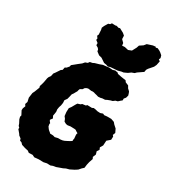

<svg xmlns="http://www.w3.org/2000/svg" viewBox="-243 -1053 1047 1185"><g transform="rotate(30 280.0 -460.0)"><path d="M199 23 183 15 156 16 144 7 121 2 96 -6 84 -18 72 -22 68 -35 51 -48 47 -55 27 -79 28 -88 19 -97 14 -111 2 -134 -2 -150 1 -161 -14 -190 -13 -204 -6 -222 -14 -234 -8 -252 -14 -279 -9 -315 -2 -329 12 -365 9 -375 17 -401 20 -415 24 -438 28 -449 38 -463 42 -483 51 -495 71 -525 81 -532 85 -551 95 -556 108 -571 111 -583 126 -595 143 -609 166 -627 178 -641 194 -647 202 -658 219 -661 231 -667 259 -675 281 -683 311 -686 322 -688 348 -686 365 -691 384 -687 389 -681 414 -676 433 -673 449 -671 457 -660 479 -651 488 -635 502 -622 506 -613 511 -597 506 -579 496 -567V-554L485 -545L473 -534L458 -530L445 -520L430 -516L412 -509L400 -503L381 -502L369 -499L353 -498L340 -502L327 -505L318 -508L308 -509L298 -508L285 -510L275 -511L265 -508L255 -502L247 -490L232 -482L228 -472L226 -463L219 -451L213 -440L205 -429L201 -411L196 -392L184 -375L185 -356L182 -337L177 -322L174 -304L176 -288L174 -274L171 -258L179 -242L167 -226L170 -219L179 -208L177 -202L180 -186L190 -172L196 -166L207 -157L210 -153L232 -152L246 -148L267 -153H285L299 -155L311 -159L327 -167L340 -174L353 -182V-191L355 -200L354 -212L353 -222V-231L356 -239L345 -245L335 -252L327 -253L298 -254L278 -251L266 -253L251 -261L244 -278L234 -291L231 -318L232 -346L243 -361L257 -386L264 -397L283 -403L291 -410L315 -413L322 -420L355 -419L365 -424L379 -422L395 -418L415 -417L432 -423L443 -418L462 -420H492L515 -412L526 -399L545 -382L557 -357L550 -339L557 -331L556 -308L533 -288L531 -253L519 -233L525 -218L514 -202L520 -182L511 -160L517 -148L508 -122L503 -100L500 -76L487 -64L472 -47L453 -35L425 -21L403 -15L387 -7L367 0L345 8L326 11L310 17L286 16L263 21L230 20ZM312 -689 299 -694 281 -697 251 -717 231 -722 210 -738 207 -751 200 -759 185 -768V-783L168 -796L170 -807L160 -821L165 -832L163 -865L160 -878L167 -894L182 -919L194 -923L201 -933L226 -932L233 -934L251 -929L259 -932L289 -916L303 -904L304 -880L322 -862L324 -845L343 -846L369 -840L392 -849L408 -879L414 -897L438 -913L451 -929L488 -941L507 -943L510 -938L522 -941L539 -933L548 -927L563 -914L568 -897L563 -885L574 -877L568 -848L560 -831L534 -801L527 -790L524 -773L515 -767L486 -747L476 -737L457 -730L439 -717L415 -706L400 -704L378 -698L327 -694Z"/></g></svg>

Font: Winky Rough ExtraBold
Style: Italic
Weight: 800
Italic angle: -8.97852°
Designer: Simon Atzbach
Foundry: typofactur
Version: Version 1.206; ttfautohint (v1.8.4.7-5d5b)